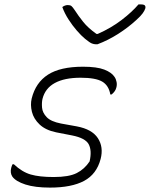

<svg xmlns="http://www.w3.org/2000/svg" viewBox="-20 -842 681 872"><path d="M423 -641H414Q407 -641 397.5 -644.5Q388 -648 366 -666Q349 -680 329 -703Q309 -726 291 -754Q273 -782 263 -810Q275 -819 288 -819Q299 -819 304.5 -814.5Q310 -810 320 -795Q336 -770 358 -742.5Q380 -715 418 -688H424Q485 -715 532 -751Q579 -787 609 -822H619Q634 -822 638 -817Q642 -812 640 -804Q637 -794 628 -781.5Q619 -769 599 -751Q562 -717 516.5 -688Q471 -659 423 -641ZM224 -38Q293 -38 328.5 -56Q364 -74 387 -109Q398 -158 383 -186.5Q368 -215 307 -227L235 -241Q187 -251 160 -276.5Q133 -302 125 -334Q117 -366 124 -395Q142 -467 198 -503Q254 -539 357 -539Q420 -539 453.5 -526Q487 -513 500 -493Q507 -483 509.5 -469.5Q512 -456 508 -443Q504 -427 487 -413H481Q474 -454 444 -471.5Q414 -489 346 -489Q273 -489 229 -465Q185 -441 173 -393Q169 -376 171 -353Q173 -330 192 -310Q211 -290 257 -281L329 -268Q398 -255 424.5 -214.5Q451 -174 437 -120Q419 -51 362 -20.5Q305 10 207 10Q139 10 95.5 -4Q52 -18 36 -40Q25 -57 31 -80Q34 -91 37 -96H43Q80 -61 119.5 -49.5Q159 -38 224 -38Z"/></svg>

Font: Recursive Sn Csl St Lt
Style: Italic
Weight: 300
Italic angle: -15°
Version: Version 1.079;hotconv 1.0.112;makeotfexe 2.5.65598; ttfautoh